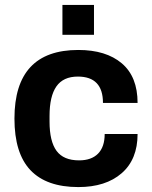

<svg xmlns="http://www.w3.org/2000/svg" viewBox="-20 -740 613 772"><path d="M231 -600.1V-720.2H357.9V-600.1ZM294.9 12.2Q167 12.2 102.5 -55.7Q38.1 -123.5 38.1 -263.2Q38.1 -539.1 294.9 -539.1Q406.2 -539.1 469.7 -485.4Q533.2 -431.6 533.2 -326.2H394Q394 -432.1 293 -432.1Q234.4 -432.1 206.8 -392.6Q179.2 -353 179.2 -273.9V-251Q179.2 -171.9 207.3 -133.5Q235.4 -95.2 297.9 -95.2Q347.7 -95.2 374.3 -122.3Q400.9 -149.4 400.9 -201.2H533.2Q533.2 -99.1 469.2 -43.5Q405.3 12.2 294.9 12.2Z"/></svg>

Font: Archivo
Style: Bold
Weight: 700
Designer: Hector Gatti
Foundry: Omnibus-Type
Version: Version 2.001